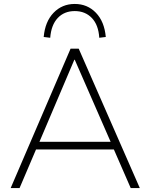

<svg xmlns="http://www.w3.org/2000/svg" viewBox="-20 -951 761 971"><path d="M34 0 337 -705H378L687 0H641L552 -204L575 -195H138L166 -204L79 0ZM356 -649 177 -228 155 -234H558L542 -228L358 -649ZM234 -760 201 -764Q208 -842 251 -886.5Q294 -931 358 -931Q422 -931 465 -886.5Q508 -842 515 -764L482 -760Q478 -825 444.5 -860Q411 -895 358 -895Q305 -895 272 -860Q239 -825 234 -760Z"/></svg>

Font: Mulish ExtraLight ExtraLight
Style: Regular
Weight: 250
Version: Version 3.603